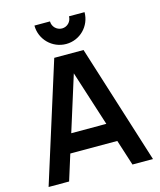

<svg xmlns="http://www.w3.org/2000/svg" viewBox="-138 -1069 975 1168"><g transform="rotate(-15 349.5 -485.5)"><path d="M350 -812.5C437.5 -812.5 507.3 -883.3 507.3 -970.8H409.4C409.4 -937.5 383.3 -910.4 350 -910.4C316.7 -910.4 289.6 -937.5 289.6 -970.8H191.7C191.7 -883.3 262.5 -812.5 350 -812.5ZM549 0H678.1L441.7 -750H257.3L20.8 0H150L201 -162.5H496.9ZM238.5 -280.2 347.9 -628.1 459.4 -280.2Z"/></g></svg>

Font: Manrope3 Bold
Style: Regular
Weight: 700
Designer: Mikhail Sharanda
Foundry: Mikhail Sharanda
Version: Version 3.000;PS 003.000;hotconv 1.0.88;makeotf.lib2.5.64775